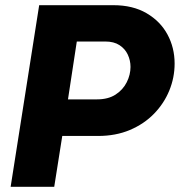

<svg xmlns="http://www.w3.org/2000/svg" viewBox="-20 -720 693 740"><path d="M21 0 131 -700H417Q492 -700 545 -669Q598 -638 625.5 -587Q653 -536 653 -475Q653 -421 632.5 -371Q612 -321 573.5 -281.5Q535 -242 480.5 -219Q426 -196 358 -196H220L189 0ZM242 -337H354Q397 -337 425.5 -355.5Q454 -374 468.5 -403Q483 -432 483 -462Q483 -487 472.5 -509.5Q462 -532 440.5 -546Q419 -560 386 -560H276Z"/></svg>

Font: MuseoModerno
Style: Bold Italic
Weight: 700
Italic angle: -9°
Designer: Pablo Cosgaya, Héctor Gatti, Marcela Romero, and the Authors of The MuseoModerno Project.
Foundry: Omnibus-Type Team
Version: Version 1.003